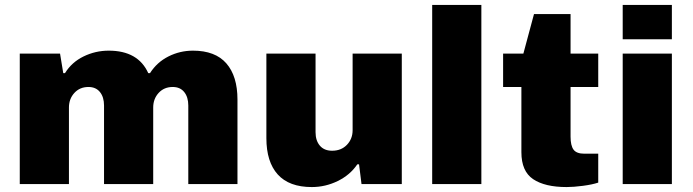

<svg xmlns="http://www.w3.org/2000/svg" viewBox="-20 -745 2806 777"><path d="M60 -528H223L236 -449H243Q270 -493 318 -516.5Q366 -540 420 -540Q539 -540 580 -449H587Q615 -493 661.5 -516.5Q708 -540 761 -540Q851 -540 896 -488.5Q941 -437 941 -342V0H742V-318Q742 -352 725.5 -372.5Q709 -393 679 -393Q644 -393 622 -369Q600 -345 600 -310V0H401V-318Q401 -352 384.5 -372.5Q368 -393 338 -393Q303 -393 281 -369Q259 -345 259 -310V0H60Z M1058 -186V-528H1257V-210Q1257 -176 1274.5 -155.5Q1292 -135 1324 -135Q1361 -135 1384 -159Q1407 -183 1407 -218V-528H1606V0H1443L1433 -80H1426Q1397 -37 1347 -12.5Q1297 12 1242 12Q1150 12 1104 -39Q1058 -90 1058 -186Z M1729 -725H1928V0H1729Z M2090 -129V-393H2016V-528H2098L2141 -688H2289V-528H2401V-393H2289V-192Q2289 -156 2301 -139.5Q2313 -123 2345 -123H2401V-6Q2377 2 2339 7Q2301 12 2273 12Q2185 12 2137.5 -20Q2090 -52 2090 -129Z M2500 -725H2699V-586H2500ZM2500 -528H2699V0H2500Z"/></svg>

Font: Archivo Black
Style: Regular
Weight: 400
Designer: Hector Gatti
Foundry: Omnibus-Type
Version: Version 1.101; ttfautohint (v1.8)